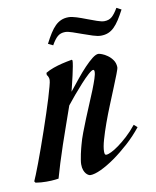

<svg xmlns="http://www.w3.org/2000/svg" viewBox="-139 -570 511 629"><g transform="rotate(-10 116.5 -255.5)"><path d="M6.8 0Q1.5 1 -4.9 1.5Q-16.1 2.9 -34.2 2.9Q-42.5 2.9 -51.8 2.2Q-61 1.5 -69.8 0L-73.2 -4.9Q-70.8 -9.8 -64.7 -24.9Q-58.6 -40 -50.5 -61.5Q-42.5 -83 -33 -109.4Q-23.4 -135.7 -14.2 -163.1Q-4.9 -190.4 3.9 -216.8Q12.7 -243.2 19.3 -265.1Q25.9 -287.1 30 -302.5Q34.2 -317.9 34.2 -323.2Q34.2 -328.6 33 -331.5Q31.7 -334.5 30.8 -336.9Q29.3 -338.9 27.8 -340.8V-348.1Q39.1 -355 54.2 -360.4Q69.3 -365.7 83.5 -369.1Q99.6 -373 117.2 -376L119.1 -373Q119.1 -367.2 116.7 -354Q114.3 -340.8 110.8 -325.7Q107.4 -310.5 103.8 -296.1Q100.1 -281.7 98.1 -272.9Q113.3 -292 128.9 -311.3Q144.5 -330.6 158.9 -345.7Q173.3 -360.8 185.5 -370.4Q197.8 -379.9 206.1 -379.9Q209.5 -379.9 218 -376.7Q226.6 -373.5 235.8 -366.9Q245.1 -360.4 252.2 -350.3Q259.3 -340.3 259.8 -326.2Q259.8 -321.3 252.9 -303.7Q246.1 -286.1 236.1 -261.7Q226.1 -237.3 214.4 -208.5Q202.6 -179.7 192.6 -151.9Q182.6 -124 175.8 -100.1Q168.9 -76.2 168.9 -61Q168.9 -55.2 170.2 -52.5Q171.4 -49.8 175.8 -49.8Q181.2 -50.3 191.9 -55.4Q202.6 -60.5 216.8 -70.8Q231 -81.1 247.3 -95.9Q263.7 -110.8 279.8 -130.9L291 -121.1Q270.5 -95.2 244.9 -72Q219.2 -48.8 194.3 -31.2Q169.4 -13.7 147.5 -3.4Q125.5 6.8 111.8 6.8Q109.4 6.8 105.5 4.9Q101.6 2.9 97.7 -1.5Q93.8 -5.9 90.8 -13.7Q87.9 -21.5 87.9 -33.2Q87.9 -39.1 89.4 -48.1Q90.8 -57.1 92.8 -66.7Q94.7 -76.2 96.9 -84.2Q99.1 -92.3 100.1 -96.2Q104.5 -113.3 112.5 -134.5Q120.6 -155.8 129.9 -178.7Q139.2 -201.7 148.9 -224.4Q158.7 -247.1 166.5 -266.8Q174.3 -286.6 179.2 -301.5Q184.1 -316.4 184.1 -324.2Q184.1 -331.1 180.2 -331.1Q175.3 -331.1 163.3 -320.3Q151.4 -309.6 137 -293.7Q122.6 -277.8 107.9 -260.5Q93.3 -243.2 83 -230Q72.8 -200.2 61.5 -168.7Q50.3 -137.2 40 -106.7Q29.8 -76.2 21.2 -48.8Q12.7 -21.5 6.8 0ZM306.2 -509.8Q296.4 -491.2 287.6 -477.5Q278.8 -463.9 269.5 -454.8Q260.3 -445.8 249.5 -441.4Q238.8 -437 225.1 -437Q214.4 -437 198.5 -442.1Q182.6 -447.3 166.3 -453.1Q149.9 -459 135 -464.1Q120.1 -469.2 111.3 -469.2Q95.7 -469.2 85.7 -460.4Q75.7 -451.7 65.4 -433.1L49.3 -440.9Q59.1 -460 67.9 -473.9Q76.7 -487.8 85.9 -496.8Q95.2 -505.9 106 -510.5Q116.7 -515.1 130.4 -515.1Q141.1 -515.1 157 -510Q172.9 -504.9 189.2 -498.5Q205.6 -492.2 220.5 -487.1Q235.4 -481.9 244.1 -481.9Q259.8 -481.9 269.8 -490.7Q279.8 -499.5 290.5 -518.1L306.2 -509.8Z"/></g></svg>

Font: Romanesco
Style: Regular
Weight: 400
Designer: Astigmatic (AOETI)
Foundry: Astigmatic (AOETI)
Version: Version 1.000